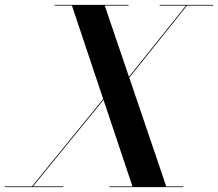

<svg xmlns="http://www.w3.org/2000/svg" viewBox="-71 -770 897 790"><path d="M-51 -3H60.5L353.6 -362.6L225 -747H154V-750H458V-747H360L459.6 -454L694.2 -747H586V-750H806V-747H698.2L460.9 -450.5L613 -3H683V0H379V-3H474L354.9 -359.1L64.5 -3H189V0H-51Z"/></svg>

Font: Bodoni* 72 Medium
Style: Italic
Weight: 500
Italic angle: -13°
Version: Version 1.002; ttfautohint (v0.97) -l 8 -r 50 -G 200 -x 14 -